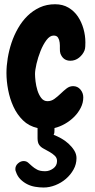

<svg xmlns="http://www.w3.org/2000/svg" viewBox="-20 -586 439 886"><path d="M333 143.6Q333 171.9 319.3 196.3Q305.7 220.7 284.2 239.3Q262.7 257.8 235.4 268.6Q208 279.3 181.6 279.3Q162.1 279.3 142.1 275.9Q122.1 272.5 105 263.7Q87.9 254.9 74.2 241.2Q60.5 227.5 53.7 207Q50.8 201.2 50.8 194.3Q50.8 178.7 63 168Q75.2 157.2 88.9 157.2Q101.6 157.2 109.9 164.6Q118.2 171.9 127.9 180.7Q137.7 189.5 151.4 196.8Q165 204.1 188.5 204.1Q208 204.1 225.6 191.4Q243.2 178.7 243.2 157.2Q243.2 142.6 232.9 132.8Q222.7 123 209 115.2Q195.3 107.4 181.6 100.1Q168 92.8 161.1 83Q153.3 72.3 153.3 51.8Q153.3 31.2 153.3 17.6V4.9Q113.3 -3.9 85.9 -30.8Q58.6 -57.6 42 -93.8Q25.4 -129.9 17.6 -170.9Q9.8 -211.9 9.8 -249Q9.8 -281.2 15.6 -317.4Q21.5 -353.5 33.2 -388.7Q44.9 -423.8 63.5 -456.1Q82 -488.3 106.9 -512.7Q131.8 -537.1 163.6 -551.8Q195.3 -566.4 234.4 -566.4Q269.5 -566.4 295.9 -550.8Q322.3 -535.2 339.4 -509.8Q356.4 -484.4 365.2 -453.1Q374 -421.9 374 -390.6Q374 -382.8 373.5 -372.1Q373 -361.3 370.1 -353.5Q362.3 -334 344.7 -319.8Q327.1 -305.7 304.7 -305.7Q271.5 -305.7 258.8 -338.9Q255.9 -347.7 256.3 -361.8Q256.8 -376 255.4 -389.2Q253.9 -402.3 248 -412.1Q242.2 -421.9 227.5 -421.9Q210 -421.9 194.3 -400.9Q178.7 -379.9 167 -350.6Q155.3 -321.3 148.4 -291.5Q141.6 -261.7 141.6 -244.1Q141.6 -231.4 144 -210.4Q146.5 -189.5 152.8 -168.9Q159.2 -148.4 170.4 -133.8Q181.6 -119.1 199.2 -119.1Q216.8 -119.1 231.4 -129.9Q246.1 -140.6 259.8 -153.8Q273.4 -167 287.1 -177.7Q300.8 -188.5 317.4 -188.5Q337.9 -188.5 351.1 -172.9Q364.3 -157.2 364.3 -136.7Q364.3 -111.3 352.5 -88.4Q340.8 -65.4 322.3 -46.9Q303.7 -28.3 279.8 -14.6Q255.9 -1 231.4 4.9V10.7Q231.4 16.6 231 23.9Q230.5 31.2 227.5 36.1Q243.2 42 261.7 52.2Q280.3 62.5 295.9 76.7Q311.5 90.8 322.3 107.9Q333 125 333 143.6Z"/></svg>

Font: Chewy
Style: Regular
Weight: 400
Version: Version 1.001